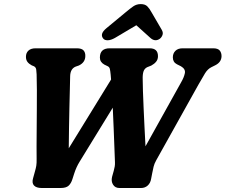

<svg xmlns="http://www.w3.org/2000/svg" viewBox="-20 -942 1130 962"><path d="M846 -654.5Q846 -674.5 858.8 -687.2Q871.5 -700 895 -700H1048Q1071.5 -700 1080.8 -689Q1090 -678 1090 -660.5Q1089.5 -630.5 1058.5 -615L1038.5 -605Q1020.5 -596 1007.2 -574.5Q994 -553 974 -517.5L762.5 -138.5Q753 -121.5 749.5 -106.5Q746 -91.5 742.5 -73.5L737.5 -47.5Q734 -25 720.2 -12.5Q706.5 0 686.5 0H578.5Q557 0 546.5 -16.8Q536 -33.5 541.5 -56L550 -86.5Q553 -97.5 554.8 -107.8Q556.5 -118 556 -129Q555 -159 553.2 -203.2Q551.5 -247.5 549.5 -299.2Q547.5 -351 545 -402.5L379 -132Q362.5 -105.5 352 -73L343 -45Q336.5 -23.5 324 -11.8Q311.5 0 283.5 0H189.5Q162 0 150.2 -12.8Q138.5 -25.5 146 -50L155.5 -84.5Q159.5 -98 161.8 -111.5Q164 -125 163.5 -146.5Q163 -168 163.2 -207Q163.5 -246 163.8 -294.5Q164 -343 164.5 -394Q165 -445 164.8 -490.8Q164.5 -536.5 163.5 -569.5Q163 -581.5 161.5 -593.2Q160 -605 150 -610L139 -614.5Q125 -622 117.5 -632Q110 -642 110 -657.5Q110 -677 122.5 -688.5Q135 -700 158.5 -700H364.5Q389 -700 398.5 -689.5Q408 -679 407.5 -661.5Q407.5 -629.5 375.5 -614L358.5 -608Q332.5 -597 331.5 -560.5Q331 -536 330 -495.2Q329 -454.5 327.8 -404.2Q326.5 -354 325.8 -301Q325 -248 324.5 -199L536.5 -543.5Q535.5 -557 534.5 -568Q532.5 -588.5 530.2 -597.2Q528 -606 520 -610L502.5 -618.5Q480.5 -631 480.5 -653.5Q480.5 -700 529.5 -700H730Q771.5 -700 771.5 -660.5Q771.5 -644 762.2 -632.8Q753 -621.5 738 -613.5L718 -605.5Q704 -599 699 -584Q694 -569 695 -543.5Q695 -523 696.2 -486Q697.5 -449 699.5 -402.2Q701.5 -355.5 704 -305.5Q706.5 -255.5 709 -209L887.5 -529.5Q902 -554.5 906.2 -575.2Q910.5 -596 886.5 -610L866.5 -620Q846 -630.5 846 -654.5ZM556 -752Q535.5 -740.5 520 -740.2Q504.5 -740 497.5 -748.5Q478 -771.5 513 -800.5L609 -880Q631 -898.5 647.5 -910Q664 -921.5 685 -921.5Q706.5 -921.5 717.8 -910.5Q729 -899.5 739.5 -880L790.5 -792.5Q798.5 -778.5 794.2 -766.8Q790 -755 781 -748Q757 -731 733.5 -752L663 -815.5Z"/></svg>

Font: Fraunces 144pt SuperSoft
Style: Bold Italic
Weight: 700
Italic angle: -16°
Version: Version 1.000;[0bf87f6ff]